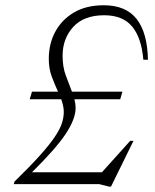

<svg xmlns="http://www.w3.org/2000/svg" viewBox="-20 -700 590 730"><path d="M445.5 -351.5 437 -322.5H263Q267.5 -305.5 267.5 -290Q267.5 -247.5 229.5 -190.5Q191.5 -133.5 101.5 -45H367.5L475 -164.5H487.5L402 9.5H394.5L357 0H32.5L35 -9.5Q94.5 -67.5 131.5 -108.8Q168.5 -150 188.2 -179.5Q208 -209 215.2 -231.2Q222.5 -253.5 222.5 -274Q222.5 -286.5 219.8 -298.5Q217 -310.5 213 -322.5H93L101.5 -351.5H200.5Q188.5 -378 177 -408.2Q165.5 -438.5 165.5 -476Q165.5 -533.5 190.2 -579.5Q215 -625.5 261.5 -652.8Q308 -680 374.5 -680Q458.5 -680 499.5 -627.8Q540.5 -575.5 542.5 -473H525Q518 -556 482.5 -599Q447 -642 376 -642Q299 -642 258.5 -597.8Q218 -553.5 218 -488Q218 -445.5 230.2 -413Q242.5 -380.5 253.5 -351.5Z"/></svg>

Font: Newsreader Text Light
Style: Italic
Weight: 300
Italic angle: -17°
Designer: Hugues Gentile
Foundry: Production Type
Version: Version 1.001